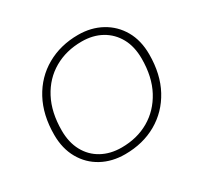

<svg xmlns="http://www.w3.org/2000/svg" viewBox="-147 -854 1074 1040"><g transform="rotate(-30 390.0 -334.0)"><path d="M355 10Q274 10 210.5 -24.5Q147 -59 110.5 -123Q74 -187 74 -273Q74 -397 123 -488Q172 -579 259 -628.5Q346 -678 456 -678Q537 -678 601 -643Q665 -608 701.5 -544.5Q738 -481 738 -394Q738 -270 689 -179.5Q640 -89 553.5 -39.5Q467 10 355 10ZM357 -31Q454 -31 529 -74.5Q604 -118 647.5 -199Q691 -280 691 -394Q691 -470 661 -524Q631 -578 578 -607.5Q525 -637 455 -637Q358 -637 282.5 -593.5Q207 -550 164 -468.5Q121 -387 121 -273Q121 -199 150.5 -144.5Q180 -90 233.5 -60.5Q287 -31 357 -31Z"/></g></svg>

Font: Gantari ExtraLight
Style: Italic
Weight: 250
Italic angle: -10°
Designer: Anugrah Pasau
Foundry: Lafontype
Version: Version 1.000